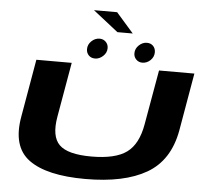

<svg xmlns="http://www.w3.org/2000/svg" viewBox="-63 -1064 1236 1136"><g transform="rotate(5 555.0 -496.0)"><path d="M484.5 3Q715 3 848.2 -74.2Q981.5 -151.5 1014 -331.5L1073.5 -674.5H863.5L806.5 -350.5Q786 -231 718.5 -181.8Q651 -132.5 509 -132.5Q368 -132.5 317.8 -182.2Q267.5 -232 288.5 -350.5L345 -674.5H135L75.5 -331.5Q43.5 -151.5 149.2 -74.2Q255 3 484.5 3ZM480 -712Q505.5 -712 527.2 -732Q549 -752 549 -779.5Q549 -802 534 -816.8Q519 -831.5 497.5 -831.5Q470.5 -831.5 449.2 -811.2Q428 -791 428 -763.5Q428 -741.5 442.2 -726.8Q456.5 -712 480 -712ZM760.5 -712Q788 -712 808.8 -732Q829.5 -752 829.5 -779.5Q829.5 -802 815.5 -816.8Q801.5 -831.5 778 -831.5Q752 -831.5 730.8 -811.2Q709.5 -791 709.5 -763.5Q709.5 -741.5 724.2 -726.8Q739 -712 760.5 -712ZM598.5 -879H689.5L586.5 -996.5H449Z"/></g></svg>

Font: Anybody ExtraExpanded
Style: Bold Italic
Weight: 700
Width: 8
Italic angle: -10°
Version: Version 1.113;gftools[0.9.25]